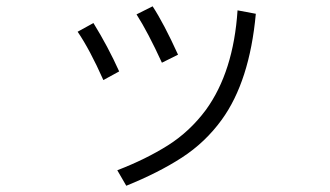

<svg xmlns="http://www.w3.org/2000/svg" viewBox="-20 -558 1040 605"><path d="M349.6 -21.5Q440.4 -56.6 509.3 -100.1Q578.1 -143.6 628.9 -211.9Q715.8 -332 728.5 -525.4L786.1 -514.6Q766.6 -301.8 678.7 -180.7Q627 -109.4 553.2 -61.5Q479.5 -13.7 377.9 27.3ZM224.6 -458 274.4 -485.4Q320.3 -411.1 355.5 -333L305.7 -305.7Q262.7 -402.3 224.6 -458ZM410.2 -512.7 460.9 -538.1Q496.1 -484.4 541 -385.7L490.2 -360.4Q446.3 -456.1 410.2 -512.7Z"/></svg>

Font: Gothic A1 Light
Style: Regular
Weight: 300
Version: Version 2.50